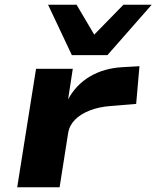

<svg xmlns="http://www.w3.org/2000/svg" viewBox="-20 -795 664 815"><path d="M53 0 133 -503H289L269 -373Q302 -435 362 -470.5Q422 -506 502 -510L572 -514L558 -354L449 -345Q398 -341 359.5 -325.5Q321 -310 298.5 -287Q276 -264 270 -235L233 0ZM285 -561 184 -775H305L380 -648L504 -775H624L436 -561Z"/></svg>

Font: Nunito Sans 7pt Expanded ExtraBold
Style: Italic
Weight: 800
Width: 7
Italic angle: -9°
Designer: Vernon Adams
Foundry: Vernon Adams
Version: Version 3.101;gftools[0.9.27]